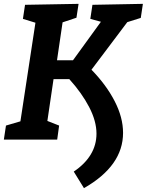

<svg xmlns="http://www.w3.org/2000/svg" viewBox="-23 -725 762 997"><path d="M708 -632 638 -610 452 -363Q529 -284 572.5 -199.5Q616 -115 616 -35Q616 136 413 252L360 166Q418 127 448 77.5Q478 28 478 -31Q478 -96 440 -169Q402 -242 337 -314H255L223 -97L284 -73L274 0H-3L8 -73L83 -95L161 -607L96 -627L107 -700L385 -705L374 -633L302 -609L273 -412H356L501 -612L446 -627L457 -700L719 -705Z"/></svg>

Font: Bitter Pro
Style: Bold Italic
Weight: 700
Italic angle: -9°
Designer: Sol Matas, and Bitter project Authors
Foundry: Sol Matas
Version: Version 1.010